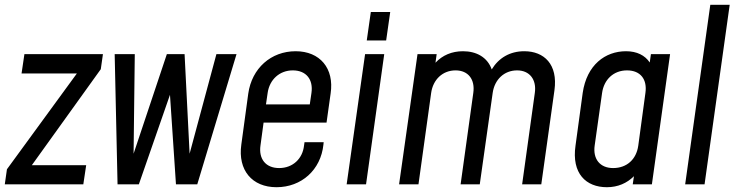

<svg xmlns="http://www.w3.org/2000/svg" viewBox="-34 -770 3070 802"><path d="M396 -544H68L56 -463H287L-5 -63L-14 0H314L326 -80H99L387 -481Z M870 -544 758 -128 737 -544H663L524 -128L529 -544H445L457 0H546L676 -374L701 0H790L954 -544Z M1201 -556C1098 -556 1018 -485 1003 -379L974 -166C959 -59 1019 12 1121 12C1225 12 1306 -60 1317 -166L1318 -176H1238L1236 -162C1230 -107 1189 -68 1132 -68C1076 -68 1046 -106 1054 -162L1067 -258H1330L1347 -379C1363 -485 1302 -556 1201 -556ZM1267 -382 1260 -334H1077L1084 -382C1092 -438 1134 -476 1189 -476C1245 -476 1275 -438 1267 -382Z M1498 -601H1579L1596 -720H1515ZM1414 0H1495L1571 -544H1491Z M2156 -556C2096 -556 2049 -528 2020 -480C2002 -531 1956 -556 1900 -556C1853 -556 1814 -539 1785 -508L1790 -544H1710L1633 0H1714L1767 -382C1775 -438 1815 -476 1869 -476C1922 -476 1951 -438 1943 -382L1890 0H1970L2024 -382C2032 -438 2072 -476 2126 -476C2178 -476 2208 -438 2200 -382L2147 0H2227L2282 -393C2297 -501 2239 -556 2156 -556Z M2685 -544 2680 -509C2660 -539 2626 -556 2581 -556C2494 -556 2417 -499 2400 -382L2370 -162C2353 -45 2414 12 2501 12C2547 12 2585 -5 2614 -34L2609 0H2689L2765 -544ZM2662 -382 2632 -161C2624 -105 2585 -68 2527 -68C2472 -68 2442 -106 2450 -162L2481 -382C2489 -438 2529 -476 2585 -476C2642 -476 2670 -438 2662 -382Z M2828 0H2909L3014 -750H2933Z"/></svg>

Font: Mohave
Style: Italic
Weight: 400
Italic angle: -8°
Designer: Gumpita Rahayu
Foundry: Tokotype
Version: Version 2.002;PS 002.002;hotconv 1.0.88;makeotf.lib2.5.64775